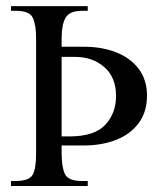

<svg xmlns="http://www.w3.org/2000/svg" viewBox="-20 -619 543 639"><path d="M469.2 -300.8Q469.2 -247.1 442.1 -210Q415 -172.9 367.2 -153.8Q319.3 -134.8 257.8 -134.8H185.1V-107.9Q185.1 -63.5 196 -40Q207 -16.6 252.9 -16.6H272V0H16.6V-16.6H32.2Q76.7 -16.6 88.4 -36.9Q100.1 -57.1 100.1 -106V-492.7Q100.1 -536.6 89.1 -559.8Q78.1 -583 33.2 -583H16.6V-598.6H272V-583H252.9Q211.4 -583 198.2 -559.8Q185.1 -536.6 185.1 -492.7V-463.4H259.8Q319.8 -463.4 367.2 -444.6Q414.6 -425.8 441.9 -389.4Q469.2 -353 469.2 -300.8ZM366.2 -299.3Q366.2 -361.8 327.1 -395.8Q288.1 -429.7 229.5 -429.7H185.1V-165H210.9Q294.9 -165 330.6 -203.9Q366.2 -242.7 366.2 -299.3Z"/></svg>

Font: Rohingya Solluk
Style: Regular
Weight: 400
Designer: SIL International
Foundry: SIL International
Version: Version 1.001